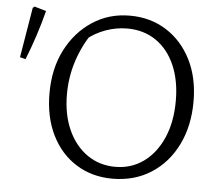

<svg xmlns="http://www.w3.org/2000/svg" viewBox="-49 -716 900 780"><g transform="rotate(5 400.5 -326.5)"><path d="M437 8Q353 8 288.5 -32.5Q224 -73 188 -146Q152 -219 152 -316Q152 -416 191 -492.5Q230 -569 297.5 -613.5Q365 -658 450 -658Q535 -658 600 -616.5Q665 -575 701.5 -502Q738 -429 738 -333Q738 -233 700 -156Q662 -79 594 -35.5Q526 8 437 8ZM444 -41Q509 -41 559 -77Q609 -113 637.5 -178Q666 -243 666 -329Q666 -412 639 -474Q612 -536 562 -570.5Q512 -605 444 -605Q400 -605 356.5 -589.5Q313 -574 277 -544L303 -574Q223 -454 223 -318Q223 -236 251 -173.5Q279 -111 329 -76Q379 -41 444 -41ZM43 -445 20 -451 54 -655 61 -661 109 -647Q96 -596 79.5 -545.5Q63 -495 43 -445Z"/></g></svg>

Font: Piazzolla 24pt Light
Style: Regular
Weight: 300
Designer: Juan Pablo del Peral
Foundry: Huerta Tipografica
Version: Version 2.005